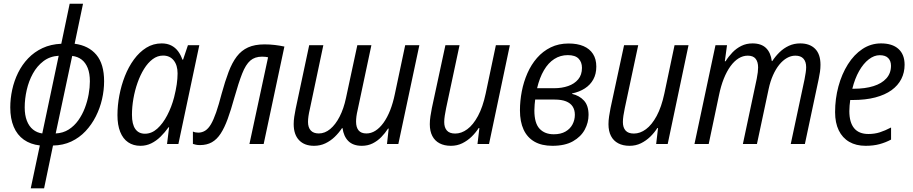

<svg xmlns="http://www.w3.org/2000/svg" viewBox="-20 -780 4943 1040"><path d="M146.5 240.2 195.8 7.8Q145 2 109.1 -23.4Q73.2 -48.8 54.4 -93Q35.6 -137.2 35.6 -198.2Q35.6 -245.6 46.1 -293.9Q56.6 -342.3 78.1 -386Q99.6 -429.7 132.6 -464.1Q165.5 -498.5 210.2 -519.5Q254.9 -540.5 312 -543L357.4 -759.8H429.7L384.3 -543Q460 -533.2 502 -483.2Q543.9 -433.1 543.9 -339.8Q543.9 -291.5 532.7 -242.7Q521.5 -193.8 499 -149.4Q476.6 -105 443.4 -69.6Q410.2 -34.2 366 -13.4Q321.8 7.3 267.1 8.3L218.8 240.2ZM209 -57.1 297.9 -478Q250 -475.1 215.3 -448.7Q180.7 -422.4 158.2 -381.6Q135.7 -340.8 124.8 -292.7Q113.8 -244.6 113.8 -197.8Q113.8 -156.2 125.5 -126Q137.2 -95.7 158.7 -78.4Q180.2 -61 209 -57.1ZM281.7 -57.1Q321.8 -59.1 352.1 -78.4Q382.3 -97.7 404.1 -128.2Q425.8 -158.7 439.7 -195.3Q453.6 -231.9 460.2 -269.3Q466.8 -306.6 466.8 -339.4Q466.8 -382.3 455.1 -411.6Q443.4 -440.9 422.1 -457.3Q400.9 -473.6 371.1 -477.1Z M740.7 9.8Q702.1 9.8 674.1 -9.3Q646 -28.3 631.1 -65.7Q616.2 -103 616.2 -156.2Q616.2 -208.5 626.5 -262.9Q636.7 -317.4 656.5 -367.7Q676.3 -418 705.6 -458Q734.9 -498 772.5 -521.5Q810.1 -544.9 856 -544.9Q885.3 -544.9 907.5 -533.7Q929.7 -522.5 944.6 -502.4Q959.5 -482.4 967.8 -457H971.7L998 -535.2H1059.6L946.3 0H884.8L896 -90.8H893.1Q873 -62.5 849.6 -39.6Q826.2 -16.6 799.1 -3.4Q772 9.8 740.7 9.8ZM765.1 -55.7Q801.3 -55.7 831.8 -83Q862.3 -110.4 885.7 -155.3Q909.2 -200.2 922.9 -252.4Q932.6 -291 937.3 -322.8Q941.9 -354.5 941.9 -382.3Q941.9 -426.8 920.9 -452.9Q899.9 -479 863.3 -479Q833 -479 806.9 -459.5Q780.8 -439.9 760.3 -406.7Q739.7 -373.5 725.1 -332Q710.4 -290.5 702.6 -245.6Q694.8 -200.7 694.8 -158.2Q694.8 -106.9 712.9 -81.3Q731 -55.7 765.1 -55.7Z M1063 5.9Q1050.8 5.9 1041.3 3.9Q1031.7 2 1024.9 -0.5V-67.4Q1031.2 -64.5 1038.8 -63Q1046.4 -61.5 1055.2 -61.5Q1075.2 -62 1091.8 -72.5Q1108.4 -83 1122.6 -106.9Q1136.7 -130.9 1150.9 -171.6Q1165 -212.4 1180.7 -272.9Q1199.2 -340.3 1218.3 -390.6Q1237.3 -440.9 1262.5 -473.9Q1287.6 -506.8 1323.7 -523.2Q1359.9 -539.6 1412.6 -539.6Q1441.9 -539.6 1468.5 -536.4Q1495.1 -533.2 1520.5 -527.8L1408.2 0H1331.1L1432.1 -469.7Q1425.8 -471.2 1417.5 -472.2Q1409.2 -473.1 1398.9 -473.1Q1360.4 -473.1 1335.7 -451.7Q1311 -430.2 1291.7 -381.3Q1272.5 -332.5 1249 -249.5Q1231 -184.1 1213.4 -136Q1195.8 -87.9 1175.3 -56.4Q1154.8 -24.9 1127.7 -9.5Q1100.6 5.9 1063 5.9Z M1680.7 9.8Q1628.9 9.8 1599.9 -20.8Q1570.8 -51.3 1570.8 -107.9Q1570.8 -127.4 1574 -148.2Q1577.1 -168.9 1581.5 -190.4L1654.8 -535.2H1731.4L1658.7 -190.9Q1653.3 -168 1650.9 -151.1Q1648.4 -134.3 1648.4 -119.6Q1648.4 -89.8 1663.1 -73.5Q1677.7 -57.1 1707 -57.1Q1739.7 -57.1 1768.6 -81.1Q1797.4 -105 1819.6 -148.2Q1841.8 -191.4 1854 -249L1915.5 -535.2H1991.7L1917.5 -185.5Q1912.6 -165 1910.6 -149.2Q1908.7 -133.3 1908.7 -121.1Q1908.7 -90.3 1922.4 -73.7Q1936 -57.1 1964.8 -57.1Q1990.2 -57.1 2013.7 -72Q2037.1 -86.9 2057.4 -115Q2077.6 -143.1 2093.3 -182.6Q2108.9 -222.2 2119.1 -272L2174.8 -535.2H2251.5L2137.7 0H2076.2L2085.4 -83.5H2082Q2065.9 -58.6 2045.2 -37.4Q2024.4 -16.1 1998.3 -3.2Q1972.2 9.8 1939.9 9.8Q1916 9.8 1897.7 3.2Q1879.4 -3.4 1866.7 -16.1Q1854 -28.8 1846.2 -46.4Q1838.4 -64 1835.4 -85.9H1832.5Q1815.4 -60.1 1792.7 -38.3Q1770 -16.6 1742.2 -3.4Q1714.4 9.8 1680.7 9.8Z M2422.4 9.8Q2386.7 9.8 2361.1 -3.7Q2335.4 -17.1 2321.8 -43.2Q2308.1 -69.3 2308.1 -107.4Q2308.1 -127.4 2311.5 -150.1Q2314.9 -172.9 2319.3 -194.8L2392.6 -535.2H2469.2L2396.5 -194.3Q2392.1 -172.9 2389.2 -153.8Q2386.2 -134.8 2386.2 -118.7Q2386.2 -89.4 2400.6 -73Q2415 -56.6 2445.8 -56.6Q2479.5 -56.6 2511.2 -80.1Q2543 -103.5 2569.1 -151.9Q2595.2 -200.2 2610.8 -273.4L2666 -535.2H2741.7L2628.9 0H2566.4L2576.7 -86.4H2572.8Q2556.6 -61 2534.2 -39.3Q2511.7 -17.6 2483.9 -3.9Q2456.1 9.8 2422.4 9.8Z M2972.2 9.8Q2914.1 9.8 2875 -12.7Q2835.9 -35.2 2816.2 -77.9Q2796.4 -120.6 2796.4 -182.1Q2796.4 -233.4 2806.4 -285.2Q2816.4 -336.9 2836.9 -383.5Q2857.4 -430.2 2888.9 -466.3Q2920.4 -502.4 2963.1 -523.4Q3005.9 -544.4 3060.1 -544.4Q3107.4 -544.4 3140.9 -530Q3174.3 -515.6 3192.1 -487.8Q3210 -460 3210 -419.4Q3210 -379.4 3193.8 -349.9Q3177.7 -320.3 3148.2 -301.3Q3118.7 -282.2 3079.1 -273.9L3078.6 -271.5Q3118.7 -262.2 3143.3 -235.1Q3168 -208 3168 -157.7Q3168 -116.2 3147.5 -77.9Q3127 -39.6 3083.7 -14.9Q3040.5 9.8 2972.2 9.8ZM2979.5 -52.7Q3017.6 -52.7 3043 -67.4Q3068.4 -82 3081.1 -106.2Q3093.8 -130.4 3093.8 -158.2Q3093.8 -184.6 3082 -202.9Q3070.3 -221.2 3046.1 -231Q3022 -240.7 2983.9 -240.7H2878.9Q2877.4 -228.5 2876 -213.4Q2874.5 -198.2 2874.5 -182.1Q2874.5 -112.8 2902.6 -82.8Q2930.7 -52.7 2979.5 -52.7ZM2889.2 -302.2H2982.4Q3023.4 -302.2 3057.4 -314Q3091.3 -325.7 3111.8 -350.1Q3132.3 -374.5 3132.3 -412.6Q3132.3 -443.4 3114 -462.4Q3095.7 -481.4 3055.7 -481.4Q3015.1 -481.4 2982.4 -460.4Q2949.7 -439.5 2926.3 -399.4Q2902.8 -359.4 2889.2 -302.2Z M3390.1 9.8Q3354.5 9.8 3328.9 -3.7Q3303.2 -17.1 3289.6 -43.2Q3275.9 -69.3 3275.9 -107.4Q3275.9 -127.4 3279.3 -150.1Q3282.7 -172.9 3287.1 -194.8L3360.4 -535.2H3437L3364.3 -194.3Q3359.9 -172.9 3356.9 -153.8Q3354 -134.8 3354 -118.7Q3354 -89.4 3368.4 -73Q3382.8 -56.6 3413.6 -56.6Q3447.3 -56.6 3479 -80.1Q3510.7 -103.5 3536.9 -151.9Q3563 -200.2 3578.6 -273.4L3633.8 -535.2H3709.5L3596.7 0H3534.2L3544.4 -86.4H3540.5Q3524.4 -61 3502 -39.3Q3479.5 -17.6 3451.7 -3.9Q3423.8 9.8 3390.1 9.8Z M3741.7 0 3855.5 -535.2H3918L3906.2 -448.2H3910.2Q3926.3 -474.1 3947.5 -496.1Q3968.8 -518.1 3995.8 -531.5Q4022.9 -544.9 4056.2 -544.9Q4103.5 -544.9 4129.2 -520Q4154.8 -495.1 4160.6 -449.2H4163.1Q4180.2 -475.1 4202.6 -497.1Q4225.1 -519 4253.2 -532Q4281.2 -544.9 4314.5 -544.9Q4366.2 -544.9 4395.3 -515.6Q4424.3 -486.3 4424.3 -429.2Q4424.3 -410.6 4421.6 -391.1Q4418.9 -371.6 4414.6 -352.1L4339.8 0H4263.2L4337.9 -350.1Q4341.8 -370.1 4344.2 -386.7Q4346.7 -403.3 4346.7 -416Q4346.7 -445.8 4332 -462.2Q4317.4 -478.5 4288.1 -478.5Q4264.6 -478.5 4242.4 -465.8Q4220.2 -453.1 4201.2 -429.7Q4182.1 -406.2 4167.2 -372.8Q4152.3 -339.4 4143.6 -298.3L4080.1 0H4003.9L4079.1 -354Q4083 -373 4084.7 -388.4Q4086.4 -403.8 4086.4 -414.6Q4086.4 -444.8 4073 -461.7Q4059.6 -478.5 4030.3 -478.5Q4004.4 -478.5 3980.7 -463.9Q3957 -449.2 3936.8 -421.4Q3916.5 -393.6 3900.6 -354Q3884.8 -314.5 3874.5 -264.2L3818.8 0Z M4668.5 9.8Q4617.2 9.8 4580.1 -11.7Q4543 -33.2 4523.2 -74Q4503.4 -114.7 4503.4 -172.4Q4503.4 -245.1 4521.5 -312Q4539.6 -378.9 4572.8 -431.6Q4606 -484.4 4651.6 -514.6Q4697.3 -544.9 4752.4 -544.9Q4813.5 -544.9 4846.7 -514.9Q4879.9 -484.9 4879.9 -429.2Q4879.9 -387.2 4862.1 -352.1Q4844.2 -316.9 4809.1 -291.5Q4773.9 -266.1 4721.2 -252.2Q4668.5 -238.3 4598.1 -238.3H4585.4Q4583.5 -224.1 4582 -208.5Q4580.6 -192.9 4580.6 -178.2Q4580.6 -117.2 4606.4 -85.7Q4632.3 -54.2 4684.1 -54.2Q4716.8 -54.2 4745.4 -63.2Q4773.9 -72.3 4806.6 -89.4V-23.9Q4776.4 -7.8 4743.4 1Q4710.4 9.8 4668.5 9.8ZM4596.7 -299.3H4604Q4666 -299.3 4711.2 -313.5Q4756.3 -327.6 4781.2 -355.5Q4806.2 -383.3 4806.2 -423.8Q4806.2 -449.7 4791.3 -465.3Q4776.4 -481 4745.1 -481Q4714.8 -481 4685.8 -458.5Q4656.7 -436 4633.5 -395.3Q4610.4 -354.5 4596.7 -299.3Z"/></svg>

Font: Open Sans SemiCondensed
Style: Italic
Weight: 400
Width: 4
Italic angle: -12°
Designer: Monotype Design Team
Foundry: Monotype Imaging Inc.
Version: Version 3.000